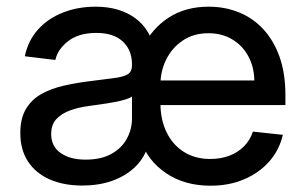

<svg xmlns="http://www.w3.org/2000/svg" viewBox="-20 -557 930 586"><path d="M622.6 9.8Q543.9 9.8 487.8 -27.8Q431.6 -65.4 409.2 -128.4L416 -413.6Q444.8 -471.2 495.8 -503.9Q546.9 -536.6 616.7 -536.6Q666.5 -536.6 709.2 -519.3Q752 -502 783.7 -467.8Q815.4 -433.6 833.3 -383.3Q851.1 -333 851.1 -267.1V-236.3H449.7V-311.5H756.3Q755.4 -353.5 737.5 -386Q719.7 -418.5 688.5 -437Q657.2 -455.6 616.2 -455.6Q570.8 -455.6 537.8 -433.3Q504.9 -411.1 487.3 -375.5Q469.7 -339.8 469.7 -299.3V-242.2Q469.7 -191.9 488.3 -153.6Q506.8 -115.2 541 -93.5Q575.2 -71.8 621.6 -71.8Q653.3 -71.8 679.4 -81.5Q705.6 -91.3 724.4 -110.1Q743.2 -128.9 752 -155.3L843.3 -145.5Q832.5 -99.1 801.8 -64.2Q771 -29.3 725.1 -9.8Q679.2 9.8 622.6 9.8ZM241.2 -69.8Q288.6 -69.8 320.1 -87.4Q351.6 -105 367.2 -133.8Q382.8 -162.6 382.8 -195.3V-262.7Q377.4 -257.8 363 -253.4Q348.6 -249 329.1 -245.4Q309.6 -241.7 288.8 -238.8Q268.1 -235.8 250.5 -233.4Q220.2 -229.5 194.3 -220.2Q168.5 -210.9 152.3 -193.8Q136.2 -176.8 136.2 -147.9Q136.2 -110.4 165 -90.1Q193.8 -69.8 241.2 -69.8ZM231.4 9.3Q174.3 9.3 131.6 -9.5Q88.9 -28.3 65.4 -64.2Q42 -100.1 42 -150.9Q42 -196.3 59.6 -225.1Q77.1 -253.9 106.7 -270.3Q136.2 -286.6 173.3 -295.2Q210.4 -303.7 249 -308.6Q298.3 -314.9 327.6 -318.6Q356.9 -322.3 369.9 -330.3Q382.8 -338.4 382.8 -357.4V-360.4Q382.8 -404.3 354.7 -430.4Q326.7 -456.5 273.9 -456.5Q220.2 -456.5 188.2 -431.6Q156.2 -406.7 148.9 -374L55.7 -385.3Q65.9 -433.6 96.4 -467.3Q127 -501 172.4 -518.8Q217.8 -536.6 272.5 -536.6Q308.1 -536.6 338.6 -527.8Q369.1 -519 393.3 -501.2Q417.5 -483.4 433.1 -456.1Q448.7 -428.7 454.1 -391.1L440.4 -104.5H429.2Q417 -69.8 388.9 -44.2Q360.8 -18.6 320.8 -4.6Q280.8 9.3 231.4 9.3Z"/></svg>

Font: Inter Cardless Tabular
Style: Regular
Weight: 400
Designer: Rasmus Andersson
Foundry: rsms
Version: Version 4.000;git-4fc901f